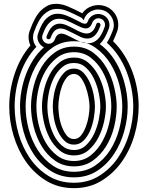

<svg xmlns="http://www.w3.org/2000/svg" viewBox="-20 -837 765 997"><path d="M364 -453Q342 -453 326.5 -434Q311 -415 301.5 -388.5Q292 -362 287.5 -333Q283 -304 283 -284Q283 -264 287 -235Q291 -206 301 -179.5Q311 -153 326 -134Q341 -115 364 -115Q386 -115 401 -134Q416 -153 426 -179.5Q436 -206 440.5 -235Q445 -264 445 -284Q445 -301 440 -329.5Q435 -358 425 -385.5Q415 -413 400 -433Q385 -453 364 -453ZM364 -481Q393 -481 413.5 -459Q434 -437 447.5 -406Q461 -375 467 -341.5Q473 -308 473 -284Q473 -258 467 -223.5Q461 -189 448 -158.5Q435 -128 414 -107Q393 -86 364 -86Q334 -86 313.5 -107Q293 -128 279.5 -158.5Q266 -189 260 -223Q254 -257 254 -284Q254 -311 260 -345Q266 -379 279.5 -409Q293 -439 313.5 -460Q334 -481 364 -481ZM364 -510Q328 -510 301.5 -487Q275 -464 258.5 -430Q242 -396 234 -356.5Q226 -317 226 -284Q226 -251 234 -211.5Q242 -172 258.5 -138Q275 -104 301.5 -81Q328 -58 364 -58Q401 -58 427 -83Q453 -108 469.5 -144Q486 -180 493.5 -218.5Q501 -257 501 -284Q501 -314 493 -353Q485 -392 468.5 -427Q452 -462 426 -486Q400 -510 364 -510ZM364 -623Q302 -623 255 -591.5Q208 -560 176.5 -511Q145 -462 129 -401.5Q113 -341 113 -284Q113 -227 129 -166.5Q145 -106 176.5 -57Q208 -8 255 23.5Q302 55 364 55Q426 55 473 23.5Q520 -8 551.5 -57Q583 -106 599 -166.5Q615 -227 615 -284Q615 -336 600 -395.5Q585 -455 554 -505.5Q523 -556 475.5 -589.5Q428 -623 364 -623ZM364 -538Q407 -538 438 -512Q469 -486 489.5 -447.5Q510 -409 520 -365Q530 -321 530 -284Q530 -250 520.5 -206Q511 -162 491 -123Q471 -84 439.5 -57Q408 -30 364 -30Q321 -30 289.5 -56Q258 -82 238 -120Q218 -158 208 -202.5Q198 -247 198 -284Q198 -323 208 -367.5Q218 -412 238 -450Q258 -488 289.5 -513Q321 -538 364 -538ZM364 -595Q422 -595 464 -563.5Q506 -532 533 -485Q560 -438 573 -384Q586 -330 586 -284Q586 -233 572.5 -178Q559 -123 531 -77.5Q503 -32 461.5 -2.5Q420 27 364 27Q308 27 266 -2.5Q224 -32 196.5 -77.5Q169 -123 155 -178Q141 -233 141 -284Q141 -335 155 -390Q169 -445 196.5 -490.5Q224 -536 266 -565.5Q308 -595 364 -595ZM364 -566Q315 -566 278.5 -539Q242 -512 217.5 -470.5Q193 -429 181 -379Q169 -329 169 -284Q169 -239 181 -189Q193 -139 217 -97.5Q241 -56 277.5 -28.5Q314 -1 364 -1Q415 -1 452 -31Q489 -61 512.5 -104.5Q536 -148 547 -197Q558 -246 558 -284Q558 -327 546.5 -376.5Q535 -426 511 -468Q487 -510 450.5 -538Q414 -566 364 -566ZM459 -719Q453 -702 444 -695.5Q435 -689 424.5 -689.5Q414 -690 402 -695Q390 -700 378 -706Q353 -719 328 -730Q303 -741 280 -739.5Q257 -738 237 -719.5Q217 -701 201 -656Q196 -643 202 -630Q208 -617 221 -612Q235 -607 247.5 -613Q260 -619 265 -633Q271 -650 280 -656.5Q289 -663 299.5 -662.5Q310 -662 321.5 -657Q333 -652 345 -646Q370 -632 395 -621.5Q420 -611 443.5 -612.5Q467 -614 487 -632.5Q507 -651 523 -696Q528 -709 522.5 -722Q517 -735 503 -740Q489 -745 476.5 -738.5Q464 -732 459 -719ZM480 -711Q484 -722 495 -718Q499 -716 501 -712Q503 -708 501 -703Q488 -667 472 -652.5Q456 -638 437 -637Q418 -636 398 -645.5Q378 -655 357 -666Q340 -675 324 -682Q308 -689 293 -689Q278 -689 265.5 -678.5Q253 -668 243 -641Q240 -631 228 -634Q224 -635 222 -639Q220 -643 222 -648Q235 -684 251 -698.5Q267 -713 286 -714Q305 -715 325.5 -706Q346 -697 367 -686Q383 -677 399.5 -670Q416 -663 430.5 -663Q445 -663 458 -673.5Q471 -684 480 -711ZM407 -768Q427 -796 460 -806Q493 -816 526 -805Q546 -798 561 -784Q576 -770 584.5 -752Q593 -734 594 -713.5Q595 -693 588 -673Q583 -659 577.5 -646.5Q572 -634 567 -623Q599 -592 624 -552.5Q649 -513 666 -468.5Q683 -424 691.5 -377Q700 -330 700 -284Q700 -209 677.5 -133Q655 -57 612 3.5Q569 64 506.5 102Q444 140 364 140Q283 140 220.5 102Q158 64 115.5 3.5Q73 -57 50.5 -132.5Q28 -208 28 -284Q28 -369 56 -453.5Q84 -538 138 -601Q130 -618 128.5 -638.5Q127 -659 135 -679Q161 -752 192.5 -782.5Q224 -813 259 -816.5Q294 -820 331.5 -804Q369 -788 407 -768ZM415 -734Q413 -732 409.5 -738Q406 -744 399 -747Q365 -765 331.5 -779Q298 -793 267 -790.5Q236 -788 208 -762Q180 -736 157 -672Q149 -651 152.5 -630.5Q156 -610 169 -594Q113 -534 84.5 -451Q56 -368 56 -284Q56 -214 76 -143.5Q96 -73 135 -16Q174 41 231.5 76.5Q289 112 364 112Q438 112 495.5 76Q553 40 592 -17Q631 -74 651.5 -144.5Q672 -215 672 -284Q672 -329 663 -375.5Q654 -422 637 -465.5Q620 -509 594 -547.5Q568 -586 535 -615Q551 -640 566 -680Q572 -695 571 -711Q570 -727 563.5 -741Q557 -755 545.5 -766Q534 -777 518 -783Q486 -794 456 -780Q426 -766 415 -734ZM436 -726Q444 -749 465.5 -759Q487 -769 510 -761Q533 -753 543 -732Q553 -711 545 -688Q534 -659 522.5 -639.5Q511 -620 498 -608Q534 -582 561 -545.5Q588 -509 606 -466Q624 -423 633.5 -376Q643 -329 643 -284Q643 -221 625 -155.5Q607 -90 571.5 -36.5Q536 17 484 50.5Q432 84 364 84Q296 84 243.5 50.5Q191 17 155.5 -36Q120 -89 102 -154.5Q84 -220 84 -284Q84 -326 92 -369Q100 -412 115.5 -452.5Q131 -493 154 -528.5Q177 -564 208 -591Q188 -602 179 -622Q170 -642 178 -664Q197 -719 221.5 -741.5Q246 -764 273 -765.5Q300 -767 329.5 -754.5Q359 -742 389 -726Q396 -722 403.5 -718.5Q411 -715 417.5 -714Q424 -713 428.5 -715.5Q433 -718 436 -726Z"/></svg>

Font: Zschusch
Style: Regular
Weight: 400
Designer: Peter Wiegel
Foundry: Peter Wiegel